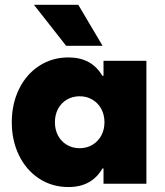

<svg xmlns="http://www.w3.org/2000/svg" viewBox="-20 -753 675 787"><path d="M408.2 -252Q408.2 -282.7 395 -306.9Q381.8 -331.1 358.6 -344.7Q335.4 -358.4 306.6 -358.4Q277.3 -358.4 254.2 -344.7Q231 -331.1 218 -306.9Q205.1 -282.7 205.1 -252Q205.1 -221.2 218 -197Q231 -172.9 254.2 -159.2Q277.3 -145.5 306.6 -145.5Q335.4 -145.5 358.6 -159.2Q381.8 -172.9 395 -197Q408.2 -221.2 408.2 -252ZM404.3 0V-62.5H399.9Q356 13.7 260.7 13.7Q193.4 13.7 140.4 -21Q87.4 -55.7 57.9 -116.2Q28.3 -176.8 28.3 -252Q28.3 -327.1 57.9 -387.7Q87.4 -448.2 140.4 -482.9Q193.4 -517.6 260.7 -517.6Q355.5 -517.6 399.4 -442.4H404.3V-503.9H580.1V0ZM119.1 -733.4H300.8L400.4 -565.4H251Z"/></svg>

Font: Wanted Sans Black
Style: Regular
Weight: 900
Designer: Original Design by Kil Hyung-jin and Kang Hanbin, Wanted Lab, Inc; Hangeul from Source Han Sans by Jang Soo-young and Ka
Foundry: Wanted Lab, Inc.
Version: Version 1.003